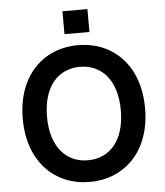

<svg xmlns="http://www.w3.org/2000/svg" viewBox="-61 -982 897 1045"><g transform="rotate(-5 387.5 -459.0)"><path d="M319.6 -928.3V-803.3H456V-928.3ZM721.6 -363.6C721.6 -598.7 578.1 -737.2 387.4 -737.2C196.4 -737.2 53.3 -598.7 53.3 -363.6C53.3 -128.9 196.4 9.9 387.4 9.9C578.1 9.9 721.6 -128.6 721.6 -363.6ZM589.1 -363.6C589.1 -198.2 506 -108.3 387.4 -108.3C269.2 -108.3 185.7 -198.2 185.7 -363.6C185.7 -529.1 269.2 -619 387.4 -619C506 -619 589.1 -529.1 589.1 -363.6Z"/></g></svg>

Font: TID UI Semi Bold
Style: Regular
Weight: 600
Designer: The TID Project Authors
Foundry: Bakken & Bæck
Version: Version 1.001;hotconv 1.0.109;makeotfexe 2.5.65596